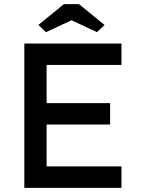

<svg xmlns="http://www.w3.org/2000/svg" viewBox="-20 -911 684 931"><path d="M98 0V-700H569V-596H206V-411H514V-307H206V-104H569V0ZM166 -790 290 -891H363L487 -790L450 -755L327 -813L203 -755Z"/></svg>

Font: Easer Grotesk
Style: Regular
Weight: 400
Designer: Boardeaser, Bonnie Shaver-Troup, Thomas Jockin
Foundry: Lexend
Version: Version 1.008;Glyphs 3.1.2 (3151)